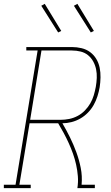

<svg xmlns="http://www.w3.org/2000/svg" viewBox="-57 -980 577 1000"><path d="M-37 0V-18H24L139 -717H80V-735H317Q343 -735 368 -729Q393 -723 412.5 -708.5Q432 -694 444.5 -673Q457 -652 462 -627.5Q467 -603 466.5 -577Q466 -551 462 -525Q458 -502 450.5 -478.5Q443 -455 431 -433.5Q419 -412 401 -393.5Q383 -375 361 -362.5Q339 -350 315 -344Q291 -338 268 -338Q289 -302 307.5 -264.5Q326 -227 340.5 -187.5Q355 -148 363.5 -105.5Q372 -63 368 -18H437V0H346Q351 -32 348.5 -62.5Q346 -93 339.5 -122.5Q333 -152 323 -180Q313 -208 301 -234.5Q289 -261 275 -287Q261 -313 246 -338H97L44 -18H103V0ZM100 -356H259Q281 -356 303.5 -360.5Q326 -365 347 -376Q368 -387 385 -404.5Q402 -422 413.5 -442Q425 -462 431.5 -484Q438 -506 442 -528Q446 -551 447 -574Q448 -597 443.5 -619Q439 -641 428.5 -660Q418 -679 401.5 -692.5Q385 -706 363 -711.5Q341 -717 317 -717H159ZM416 -811 328 -950 346 -960 432 -819ZM246 -811 158 -950 176 -960 262 -819Z"/></svg>

Font: Iosevka Curly Slab Thin
Style: Italic
Weight: 100
Italic angle: -9°
Monospace: yes
Designer: Belleve Invis
Foundry: Belleve Invis
Version: Version 22.1.2; ttfautohint (v1.8.4)